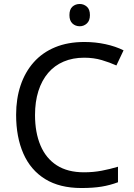

<svg xmlns="http://www.w3.org/2000/svg" viewBox="-20 -935 672 965"><path d="M403 -645Q346 -645 300 -625.5Q254 -606 222 -568.5Q190 -531 173 -477.5Q156 -424 156 -357Q156 -269 183.5 -204Q211 -139 265.5 -104Q320 -69 402 -69Q449 -69 491 -77Q533 -85 573 -97V-19Q533 -4 490.5 3Q448 10 389 10Q280 10 207 -35Q134 -80 97.5 -163Q61 -246 61 -358Q61 -439 83.5 -506Q106 -573 149.5 -622Q193 -671 257 -697.5Q321 -724 404 -724Q459 -724 510 -713Q561 -702 601 -682L565 -606Q532 -621 491.5 -633Q451 -645 403 -645ZM381 -915Q401 -915 416.5 -901.5Q432 -888 432 -859Q432 -831 416.5 -817Q401 -803 381 -803Q359 -803 344 -817Q329 -831 329 -859Q329 -888 344 -901.5Q359 -915 381 -915Z"/></svg>

Font: Noto Sans Tamil
Style: Regular
Weight: 400
Designer: Jelle Bosma - Monotype Design Team
Foundry: Monotype Imaging Inc.
Version: Version 2.003